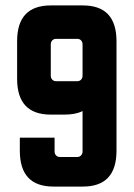

<svg xmlns="http://www.w3.org/2000/svg" viewBox="-20 -677 495 707"><path d="M217 -255C244 -255 266 -259 284 -268V-119C284 -108 276 -99 265 -99H200C189 -99 181 -108 181 -119V-170H53V-122C53 -34 94 10 177 10H285C368 10 409 -34 409 -122V-525C409 -613 368 -657 285 -657H167C84 -657 43 -613 43 -525V-387C43 -299 84 -255 167 -255ZM167 -514C167 -525 175 -534 186 -534H265C276 -534 284 -525 284 -514V-398C284 -387 276 -378 265 -378H186C175 -378 167 -387 167 -398Z"/></svg>

Font: sklik
Style: Regular
Weight: 400
Designer: Joe Prince
Foundry: Joe Prince
Version: Version 1.001